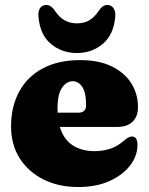

<svg xmlns="http://www.w3.org/2000/svg" viewBox="-20 -739 600 773"><path d="M535.5 -307.5Q535.5 -269.5 513.5 -248.8Q491.5 -228 452 -228H221Q236 -178 272.2 -154.2Q308.5 -130.5 361 -130.5Q392.5 -130.5 421 -139.2Q449.5 -148 474.5 -169Q488.5 -181 496.2 -185.2Q504 -189.5 511.5 -189.5Q533.5 -188.5 533.5 -156Q533.5 -111.5 503.8 -72.8Q474 -34 420.5 -10Q367 14 295 14Q215.5 14 154.5 -16.8Q93.5 -47.5 59 -102.2Q24.5 -157 24.5 -230.5Q24.5 -309 56.8 -369.2Q89 -429.5 151.2 -463.2Q213.5 -497 303 -497Q378 -497 429.8 -471.8Q481.5 -446.5 508.5 -403.8Q535.5 -361 535.5 -307.5ZM211.5 -301.5Q211.5 -293.5 212 -285.5H296Q326.5 -285.5 326.5 -315Q326.5 -367 311 -389.5Q295.5 -412 273.5 -412Q248 -412 229.8 -385.8Q211.5 -359.5 211.5 -301.5ZM289.5 -645Q318.5 -645 339 -657Q359.5 -669 377 -694.5Q392.5 -719 412 -719Q428.5 -719 437.2 -705.8Q446 -692.5 444 -671.5Q437.5 -599 393.8 -562.2Q350 -525.5 289.5 -525.5Q229 -525.5 185 -562.2Q141 -599 135 -671.5Q132.5 -692.5 141 -705.8Q149.5 -719 166.5 -719Q186 -719 202 -694.5Q234 -645 289.5 -645Z"/></svg>

Font: Fraunces 9pt S050 Black
Style: Regular
Weight: 900
Version: Version 1.000; ttfautohint (v1.8.3)